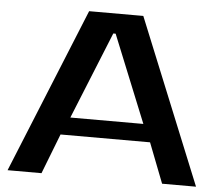

<svg xmlns="http://www.w3.org/2000/svg" viewBox="-51 -756 921 812"><g transform="rotate(5 410.0 -350.0)"><path d="M255 -245H565L415 -615H405ZM525 -700 810 0H666L600 -170H220L154 0H10L295 -700Z"/></g></svg>

Font: Prosto One
Style: Regular
Weight: 400
Designer: Pavel Emelyanov and Jovanny lemonad
Foundry: Pavel Emelyanov and Jovanny Lemonad
Version: Version 1.001